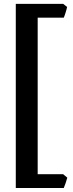

<svg xmlns="http://www.w3.org/2000/svg" viewBox="-20 -801 377 985"><path d="M325.2 110.4Q322.8 120.1 316.9 137.7Q311 155.3 307.1 163.6H61V-781.2H304.2L324.2 -765.1Q321.8 -752.9 315.9 -734.6Q310.1 -716.3 307.1 -710.4H173.3V92.8H304.2Z"/></svg>

Font: Gentium Plus
Style: Bold
Weight: 700
Designer: Victor Gaultney, Annie Olsen, Iska Routamaa, Becca Hirsbrunner
Foundry: SIL International
Version: Version 6.101